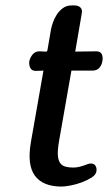

<svg xmlns="http://www.w3.org/2000/svg" viewBox="-20 -684 402 707"><path d="M243 -424 197 -162Q192 -132 193 -113.5Q194 -95 201 -84.5Q208 -74 220.5 -70.5Q233 -67 250 -67Q263 -67 275.5 -70.5Q288 -74 301 -79L307 -81Q309 -81 310 -81.5Q311 -82 313 -82Q327 -82 332 -73Q337 -64 335 -53Q333 -40 317 -30Q301 -20 281 -12.5Q261 -5 240 -1Q219 3 207 3Q138 3 108.5 -37Q79 -77 94 -162L140 -424L115 -423Q98 -422 92 -433Q86 -444 88 -459Q91 -473 101 -484.5Q111 -496 128 -495L147 -494Q152 -494 153 -495Q154 -496 155 -501L168 -577Q170 -587 175 -601.5Q180 -616 189 -630Q198 -644 211.5 -654Q225 -664 244 -664H254Q268 -664 276 -656.5Q284 -649 281 -634L257 -494L332 -495Q349 -496 354.5 -485Q360 -474 357 -459Q355 -445 346 -434.5Q337 -424 320 -424Z"/></svg>

Font: Jura
Style: Bold Italic
Weight: 700
Designer: Ed Merritt
Foundry: Ten by Twenty
Version: Version 1.007